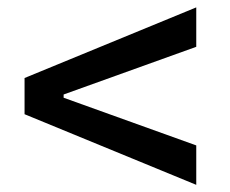

<svg xmlns="http://www.w3.org/2000/svg" viewBox="-20 -608 626 523"><path d="M514.6 -104.5V-211.9L153.3 -341.8V-350.6L514.6 -480.5V-587.9L46.9 -395.5V-296.9Z"/></svg>

Font: CaskaydiaCove Nerd Font
Style: Regular
Weight: 400
Designer: Aaron Bell
Foundry: Saja Typeworks
Version: Version 2111.1;Nerd Fonts 2.3.3